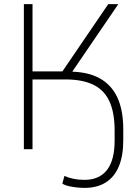

<svg xmlns="http://www.w3.org/2000/svg" viewBox="-20 -725 681 933"><path d="M392 188Q359 188 326.5 182Q294 176 283 167L293 130Q313 139 337.5 144Q362 149 391 149Q462 149 499.5 101.5Q537 54 537 -42V-90Q537 -178 511.5 -233Q486 -288 433 -313.5Q380 -339 298 -339H138V0H96V-705H138V-378H295L273 -363L506 -705H555L319 -359L315 -377Q404 -377 462.5 -345.5Q521 -314 550 -252Q579 -190 579 -96V-43Q579 32 557.5 83.5Q536 135 494 161.5Q452 188 392 188Z"/></svg>

Font: Nunito Sans 12pt ExtraLight
Style: Regular
Weight: 200
Designer: Vernon Adams
Foundry: Vernon Adams
Version: Version 3.101;gftools[0.9.27]